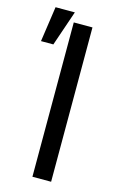

<svg xmlns="http://www.w3.org/2000/svg" viewBox="-119 -824 543 874"><g transform="rotate(15 152.0 -386.5)"><path d="M215.9 -727.3H127.8V0H215.9ZM5.7 -606.5H63.9L120.7 -772.7H29.8Z"/></g></svg>

Font: Magic Ui Pro
Style: Regular
Weight: 400
Designer: Stefan Endress, Andreas Faust
Version: Version 1.000;FEAKit 1.0